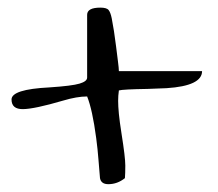

<svg xmlns="http://www.w3.org/2000/svg" viewBox="-20 -509 564 496"><path d="M205.1 -470.7Q205.1 -489.3 239.3 -489.3Q255.9 -489.3 260.7 -482.9Q265.6 -476.6 268.6 -461.9Q271.5 -447.3 274.4 -428.7Q277.3 -410.2 279.8 -389.6Q282.2 -369.1 284.7 -350.6Q287.1 -332 287.1 -325.2H502Q502 -287.1 410.2 -281.2Q384.8 -280.3 361.3 -279.3Q297.9 -278.3 287.1 -275.4Q285.2 -261.7 285.2 -248.5Q285.2 -235.4 287.1 -214.8Q289.1 -194.3 293.9 -164.1Q303.7 -102.5 303.7 -81.5Q303.7 -60.5 302.7 -48.8Q283.2 -33.2 259.8 -33.2Q241.2 -33.2 238.3 -48.8Q236.3 -69.3 234.4 -96.2Q232.4 -123 228.5 -152.3Q218.8 -225.6 205.1 -259.8Q178.7 -259.8 142.6 -249Q69.3 -227.5 39.6 -227.1Q9.8 -226.6 9.8 -252Q9.8 -278.3 107.4 -283.2Q166 -287.1 185.5 -293Q205.1 -298.8 205.1 -308.6Z"/></svg>

Font: Architects Daughter
Style: Regular
Weight: 400
Designer: Kimberly Geswein
Foundry: Kimberly Geswein
Version: Version 1.003 2010